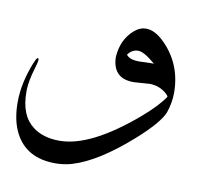

<svg xmlns="http://www.w3.org/2000/svg" viewBox="-212 -244 552 515"><g transform="rotate(10 63.5 14.0)"><path d="M182.6 -40.5 140.6 -37.6Q84 -36.1 80.1 -90.8V-97.7Q83.5 -143.6 114.3 -170.9Q130.4 -185.1 147.5 -184.6Q169.4 -184.6 193.4 -162.6Q250.5 -108.4 250.5 -27.8Q250.5 -2 241.2 25.9Q230 55.7 170.9 108.4Q83 186.5 14.6 207Q-6.8 213.4 -30.8 213.4Q-108.4 213.4 -140.1 154.3Q-158.7 119.6 -158.4 68.1Q-158.2 16.6 -135.3 -40.5Q-133.3 -45.4 -130.4 -51.3Q-126.5 -58.1 -124 -55.7Q-123.5 -55.2 -123 -52.7Q-123 -45.9 -129.9 -23.4Q-138.7 5.9 -140.1 30.8V38.1Q-140.1 102.5 -103 130.4Q-74.7 151.9 -30.3 151.9Q54.2 151.9 175.3 48.3Q215.8 13.7 234.9 -14.6Q233.9 -17.1 231 -20.5Q210.9 -40 182.6 -40.5ZM143.6 -94.7 177.2 -95.7H183.6Q152.3 -122.6 136.2 -122.6H135.7Q118.7 -122.1 108.4 -106.9Q117.2 -94.7 143.6 -94.7Z"/></g></svg>

Font: AMoshref-Thulth
Style: Regular
Weight: 400
Designer: Ali Moshref
Foundry: Ali Moshref
Version: Version 0.1